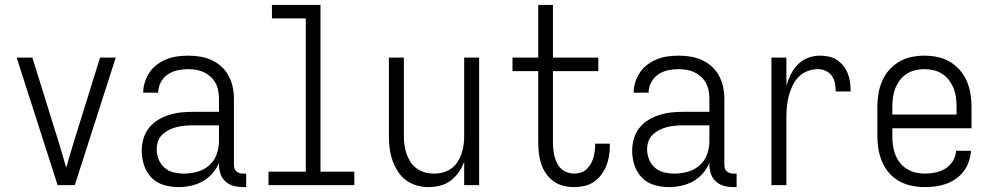

<svg xmlns="http://www.w3.org/2000/svg" viewBox="-20 -755 4040 783"><path d="M215 0 48 -520H112L220 -173Q227 -148 235 -122.5Q243 -97 250 -71Q257 -97 265 -122.5Q273 -148 280 -173L388 -520H452L285 0Z M708 8Q678 8 648.5 -0.5Q619 -9 598 -30.5Q577 -52 567.5 -81Q558 -110 558 -140Q558 -165 565 -189.5Q572 -214 587.5 -233.5Q603 -253 624.5 -266Q646 -279 670 -286.5Q694 -294 718.5 -296.5Q743 -299 768 -299H873V-352Q873 -368 870 -384.5Q867 -401 859.5 -415.5Q852 -430 839.5 -441.5Q827 -453 812.5 -460Q798 -467 781.5 -470Q765 -473 748 -473Q726 -473 704.5 -468.5Q683 -464 664.5 -451.5Q646 -439 635.5 -419Q625 -399 625 -377H564Q564 -399 571 -420.5Q578 -442 590.5 -460.5Q603 -479 621.5 -492.5Q640 -506 660.5 -514Q681 -522 703.5 -525Q726 -528 748 -528Q773 -528 797 -524Q821 -520 843 -510Q865 -500 883 -483.5Q901 -467 912.5 -445.5Q924 -424 929 -400Q934 -376 934 -352V-84Q934 -76 936 -69Q938 -62 943 -57Q948 -52 955.5 -49.5Q963 -47 970 -47H984V8H970Q951 8 932.5 3Q914 -2 899.5 -15Q885 -28 879 -46.5Q873 -65 873 -84V-91Q863 -67 846 -47.5Q829 -28 806.5 -15.5Q784 -3 758.5 2.5Q733 8 708 8ZM730 -47Q757 -47 784.5 -54.5Q812 -62 833 -80.5Q854 -99 863.5 -125.5Q873 -152 873 -180V-244H768Q752 -244 735 -242.5Q718 -241 701.5 -237Q685 -233 670 -225.5Q655 -218 642.5 -206.5Q630 -195 624.5 -179Q619 -163 619 -146Q619 -125 627 -105Q635 -85 651 -71Q667 -57 688 -52Q709 -47 730 -47Z M1075 0V-55H1227V-680H1089V-735H1287V-55H1425V0Z M1727 8Q1703 8 1678.5 1Q1654 -6 1634.5 -21Q1615 -36 1601.5 -57.5Q1588 -79 1580 -102.5Q1572 -126 1569 -150.5Q1566 -175 1566 -200V-520H1627V-200Q1627 -181 1629.5 -163Q1632 -145 1638 -127.5Q1644 -110 1654.5 -94Q1665 -78 1680 -67.5Q1695 -57 1713 -52Q1731 -47 1750 -47Q1769 -47 1787 -52Q1805 -57 1820 -67.5Q1835 -78 1845.5 -94Q1856 -110 1862 -127.5Q1868 -145 1870.5 -163Q1873 -181 1873 -200V-520H1934V0H1873V-96Q1865 -73 1851 -53Q1837 -33 1818 -18.5Q1799 -4 1775 2Q1751 8 1727 8Z M2321 8Q2299 8 2277 2.5Q2255 -3 2237 -16Q2219 -29 2206.5 -47.5Q2194 -66 2187 -87Q2180 -108 2177.5 -130Q2175 -152 2175 -174V-465H2070V-520H2175V-735H2235V-520H2420V-465H2235V-174Q2235 -160 2236.5 -145.5Q2238 -131 2241.5 -117Q2245 -103 2251.5 -90Q2258 -77 2268.5 -67Q2279 -57 2293 -52Q2307 -47 2321 -47Q2334 -47 2347.5 -51Q2361 -55 2371 -64Q2381 -73 2388 -84.5Q2395 -96 2399 -109Q2403 -122 2405 -135.5Q2407 -149 2407 -162V-169H2467V-159Q2467 -138 2463.5 -117.5Q2460 -97 2452 -77.5Q2444 -58 2431 -41Q2418 -24 2400.5 -12.5Q2383 -1 2362.5 3.5Q2342 8 2321 8Z M2708 8Q2678 8 2648.5 -0.5Q2619 -9 2598 -30.5Q2577 -52 2567.5 -81Q2558 -110 2558 -140Q2558 -165 2565 -189.5Q2572 -214 2587.5 -233.5Q2603 -253 2624.5 -266Q2646 -279 2670 -286.5Q2694 -294 2718.5 -296.5Q2743 -299 2768 -299H2873V-352Q2873 -368 2870 -384.5Q2867 -401 2859.5 -415.5Q2852 -430 2839.5 -441.5Q2827 -453 2812.5 -460Q2798 -467 2781.5 -470Q2765 -473 2748 -473Q2726 -473 2704.5 -468.5Q2683 -464 2664.5 -451.5Q2646 -439 2635.5 -419Q2625 -399 2625 -377H2564Q2564 -399 2571 -420.5Q2578 -442 2590.5 -460.5Q2603 -479 2621.5 -492.5Q2640 -506 2660.5 -514Q2681 -522 2703.5 -525Q2726 -528 2748 -528Q2773 -528 2797 -524Q2821 -520 2843 -510Q2865 -500 2883 -483.5Q2901 -467 2912.5 -445.5Q2924 -424 2929 -400Q2934 -376 2934 -352V-84Q2934 -76 2936 -69Q2938 -62 2943 -57Q2948 -52 2955.5 -49.5Q2963 -47 2970 -47H2984V8H2970Q2951 8 2932.5 3Q2914 -2 2899.5 -15Q2885 -28 2879 -46.5Q2873 -65 2873 -84V-91Q2863 -67 2846 -47.5Q2829 -28 2806.5 -15.5Q2784 -3 2758.5 2.5Q2733 8 2708 8ZM2730 -47Q2757 -47 2784.5 -54.5Q2812 -62 2833 -80.5Q2854 -99 2863.5 -125.5Q2873 -152 2873 -180V-244H2768Q2752 -244 2735 -242.5Q2718 -241 2701.5 -237Q2685 -233 2670 -225.5Q2655 -218 2642.5 -206.5Q2630 -195 2624.5 -179Q2619 -163 2619 -146Q2619 -125 2627 -105Q2635 -85 2651 -71Q2667 -57 2688 -52Q2709 -47 2730 -47Z M3126 0V-520H3187V-406Q3194 -429 3205 -451.5Q3216 -474 3233 -491.5Q3250 -509 3273.5 -518.5Q3297 -528 3322 -528Q3340 -528 3358.5 -524.5Q3377 -521 3392.5 -511Q3408 -501 3419.5 -486.5Q3431 -472 3437.5 -455Q3444 -438 3446.5 -419.5Q3449 -401 3449 -382H3388Q3388 -399 3385 -415.5Q3382 -432 3372.5 -445.5Q3363 -459 3347.5 -466Q3332 -473 3316 -473Q3294 -473 3273 -465Q3252 -457 3236.5 -441Q3221 -425 3211.5 -404.5Q3202 -384 3196.5 -363Q3191 -342 3189 -320Q3187 -298 3187 -276V0Z M3751 8Q3725 8 3698 2.5Q3671 -3 3647.5 -16Q3624 -29 3606 -49.5Q3588 -70 3577.5 -95Q3567 -120 3562.5 -146.5Q3558 -173 3558 -200V-320Q3558 -347 3562.5 -373.5Q3567 -400 3577.5 -424.5Q3588 -449 3606 -469.5Q3624 -490 3647 -503.5Q3670 -517 3696.5 -522.5Q3723 -528 3750 -528Q3777 -528 3803.5 -522.5Q3830 -517 3853 -503.5Q3876 -490 3894 -469.5Q3912 -449 3922.5 -424.5Q3933 -400 3937.5 -373.5Q3942 -347 3942 -320V-232H3619V-200Q3619 -181 3621.5 -162Q3624 -143 3631 -125Q3638 -107 3650 -91.5Q3662 -76 3678.5 -66Q3695 -56 3713.5 -51.5Q3732 -47 3751 -47Q3773 -47 3795 -51.5Q3817 -56 3835.5 -67.5Q3854 -79 3866 -98.5Q3878 -118 3879 -140H3940Q3938 -118 3931 -96.5Q3924 -75 3910.5 -57Q3897 -39 3878.5 -26Q3860 -13 3839 -5.5Q3818 2 3796 5Q3774 8 3751 8ZM3619 -288H3881V-320Q3881 -339 3878.5 -358Q3876 -377 3869 -394.5Q3862 -412 3850.5 -427.5Q3839 -443 3823 -453.5Q3807 -464 3788 -468.5Q3769 -473 3750 -473Q3731 -473 3712 -468.5Q3693 -464 3677 -453.5Q3661 -443 3649.5 -427.5Q3638 -412 3631 -394.5Q3624 -377 3621.5 -358Q3619 -339 3619 -320Z"/></svg>

Font: Iosevka SS18 Light
Style: Regular
Weight: 300
Monospace: yes
Designer: Belleve Invis
Foundry: Belleve Invis
Version: Version 25.1.1; ttfautohint (v1.8.4)